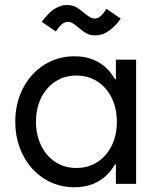

<svg xmlns="http://www.w3.org/2000/svg" viewBox="-20 -746 638 779"><path d="M282.2 13.7Q213.9 13.7 159.2 -21Q104.5 -55.7 73.2 -116.7Q42 -177.7 42 -252Q42 -327.1 73.2 -387.7Q104.5 -448.2 159.2 -482.9Q213.9 -517.6 282.2 -517.6Q345.7 -517.6 391.1 -486.3Q436.5 -455.1 460.4 -395.5Q484.4 -335.9 484.4 -252L434.6 -424.8H496.1V-79.1H434.6L484.4 -252Q484.4 -168 460.4 -108.4Q436.5 -48.8 391.1 -17.6Q345.7 13.7 282.2 13.7ZM454.1 -252Q454.1 -306.6 433.1 -349.1Q412.1 -391.6 375 -415.5Q337.9 -439.5 290 -439.5Q242.2 -439.5 205.1 -415.5Q168 -391.6 147 -349.1Q126 -306.6 126 -252Q126 -198.2 147 -155.3Q168 -112.3 205.1 -88.4Q242.2 -64.5 290 -64.5Q337.9 -64.5 375 -88.4Q412.1 -112.3 433.1 -154.8Q454.1 -197.3 454.1 -252ZM450.2 0V-101.6L471.7 -252L450.2 -385.7V-503.9H532.2V0ZM297.9 -634.8Q283.2 -646.5 274.4 -651.9Q265.6 -657.2 254.9 -657.2Q243.2 -657.2 231.4 -647.9Q219.7 -638.7 207 -618.2L149.4 -657.2Q153.3 -662.1 156.7 -667Q160.2 -671.9 164.1 -675.8Q178.7 -693.4 192.9 -704.1Q207 -714.8 222.2 -720.2Q237.3 -725.6 252 -725.6Q273.4 -725.6 288.6 -717.3Q303.7 -709 321.3 -693.4Q335.9 -681.6 345.2 -676.3Q354.5 -670.9 364.3 -670.9Q377 -670.9 388.2 -680.7Q399.4 -690.4 412.1 -710L469.7 -670.9Q466.8 -666 463.4 -661.6Q460 -657.2 456.1 -652.3Q441.4 -635.7 426.8 -624.5Q412.1 -613.3 397.5 -607.9Q382.8 -602.5 367.2 -602.5Q345.7 -602.5 330.6 -610.8Q315.4 -619.1 297.9 -634.8Z"/></svg>

Font: Wanted Sans Variable
Style: Regular
Weight: 400
Designer: Original Design by Kil Hyung-jin and Kang Hanbin, Wanted Lab, Inc; Hangeul from Source Han Sans by Jang Soo-young and Ka
Foundry: Wanted Lab, Inc.
Version: Version 1.003;Glyphs 3.2 (3227)